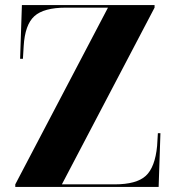

<svg xmlns="http://www.w3.org/2000/svg" viewBox="-20 -734 693 754"><path d="M40 0V-10L404 -704H239Q152 -704 115 -670.5Q78 -637 73 -553L70 -503H59L66 -714H587V-704L223 -10H430Q516 -10 552.5 -43.5Q589 -77 597 -161L600 -211H610L603 0Z"/></svg>

Font: Noto Serif Display SemiCondensed ExtraBold
Style: Regular
Weight: 800
Width: 4
Designer: Monotype Design Team
Foundry: Monotype Imaging Inc.
Version: Version 2.009